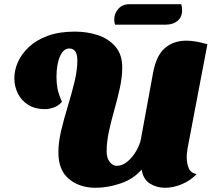

<svg xmlns="http://www.w3.org/2000/svg" viewBox="-20 -871 1031 911"><path d="M434 20Q358 20 307.5 -21.5Q257 -63 257 -148Q257 -196 270.5 -252.5Q284 -309 302 -368Q320 -427 333.5 -482.5Q347 -538 347 -583Q347 -615 336.5 -628Q326 -641 309 -641Q281 -641 264.5 -603.5Q248 -566 248 -505Q248 -476 253 -450Q258 -424 274 -388Q258 -369 235 -361Q212 -353 194 -353Q147 -353 114 -373.5Q81 -394 64.5 -428Q48 -462 48 -500Q48 -538 65 -576.5Q82 -615 117 -648Q152 -681 206.5 -701Q261 -721 335 -721Q394 -721 445 -704Q496 -687 528 -649.5Q560 -612 560 -551Q560 -506 549 -455Q538 -404 523 -351.5Q508 -299 497 -248.5Q486 -198 486 -154Q486 -119 501.5 -101.5Q517 -84 532 -84Q561 -84 585.5 -105Q610 -126 626.5 -155Q643 -184 648 -208L706 -524Q721 -607 762 -642.5Q803 -678 864 -678Q887 -678 912 -673.5Q937 -669 964 -661L870 -167Q869 -160 867.5 -148.5Q866 -137 866 -124Q866 -96 875.5 -73Q885 -50 913 -45Q885 -15 844 2.5Q803 20 763 20Q724 20 692 0.5Q660 -19 652 -66Q612 -21 551.5 -0.5Q491 20 434 20ZM526 -754Q522 -766 522 -779Q522 -807 541.5 -829Q561 -851 593 -851H840Q844 -838 844 -822Q844 -790 822.5 -772Q801 -754 766 -754Z"/></svg>

Font: Sansita Swashed Black
Style: Regular
Weight: 900
Designer: Pablo Cosgaya
Foundry: Omnibus-Type
Version: Version 1.003; ttfautohint (v1.8.3)